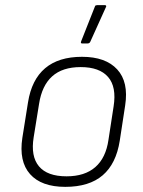

<svg xmlns="http://www.w3.org/2000/svg" viewBox="-20 -715 557 747"><path d="M234 12Q141 12 97 -37.5Q53 -87 67 -179L89 -317Q103 -405 155.5 -449.5Q208 -494 299 -494Q391 -494 436 -445Q481 -396 467 -305L446 -168Q432 -78 379.5 -33Q327 12 234 12ZM239 -29Q310 -29 351 -65Q392 -101 402 -171L422 -301Q434 -377 400.5 -415.5Q367 -454 294 -454Q223 -454 183 -418Q143 -382 132 -311L111 -181Q99 -107 131.5 -68Q164 -29 239 -29ZM299 -546Q296 -546 295 -548Q294 -550 296 -555L349 -689Q350 -693 352.5 -694Q355 -695 358 -695H388Q392 -695 393 -692.5Q394 -690 392 -687L331 -552Q328 -546 321 -546Z"/></svg>

Font: Sofia Sans ExtraLight
Style: Italic
Weight: 250
Italic angle: -9°
Version: Version 4.100-B